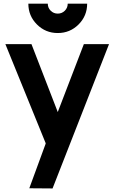

<svg xmlns="http://www.w3.org/2000/svg" viewBox="-20 -811 634 1081"><path d="M139.6 -790.5H249Q249 -767.1 265.4 -750.7Q281.7 -734.4 305.2 -734.4Q328.6 -734.4 345 -750.7Q361.3 -767.1 361.3 -790.5H470.7Q470.7 -721.7 422.4 -673.3Q374 -625 305.2 -625Q236.3 -625 188 -673.3Q139.6 -721.7 139.6 -790.5ZM452.1 -562.5H593.8L275.9 250L145 249L236.3 0L237.3 -4.4L10.3 -562.5H157.2L305.2 -180.2Z"/></svg>

Font: Manrope3 ExtraBold
Style: Bold
Weight: 800
Width: 4
Designer: Mikhail Sharanda
Foundry: Mikhail Sharanda
Version: Version 3.000;PS 003.000;hotconv 1.0.88;makeotf.lib2.5.64775